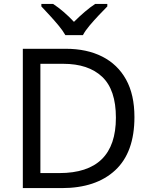

<svg xmlns="http://www.w3.org/2000/svg" viewBox="-20 -964 770 984"><path d="M669 -364Q669 -183 570.5 -91.5Q472 0 296 0H97V-714H317Q425 -714 504 -674Q583 -634 626 -556.5Q669 -479 669 -364ZM574 -361Q574 -504 503.5 -570.5Q433 -637 304 -637H187V-77H284Q574 -77 574 -361ZM315 -784Q302 -807 280 -833.5Q258 -860 234 -886Q210 -912 192 -931V-944H252Q278 -927 306 -903Q334 -879 359 -852Q386 -879 414 -903Q442 -927 468 -944H530V-931Q511 -912 486.5 -886Q462 -860 439.5 -833.5Q417 -807 405 -784Z"/></svg>

Font: Noto Sans Tifinagh Rhissa Ixa
Style: Regular
Weight: 400
Designer: JamraPatel
Foundry: JamraPatel LLC
Version: Version 2.006; ttfautohint (v1.8.4.7-5d5b)